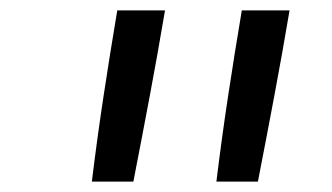

<svg xmlns="http://www.w3.org/2000/svg" viewBox="-20 -792 640 370"><path d="M157 -442Q167 -524 179.5 -606.5Q192 -689 206 -772H298Q284 -689 268.5 -606.5Q253 -524 237 -442ZM397 -442Q407 -524 419.5 -606.5Q432 -689 446 -772H538Q524 -689 508.5 -606.5Q493 -524 477 -442Z"/></svg>

Font: Iosevka Extended
Style: Italic
Weight: 400
Width: 7
Italic angle: -9°
Monospace: yes
Designer: Belleve Invis
Foundry: Belleve Invis
Version: Version 32.5.0; ttfautohint (v1.8.4)